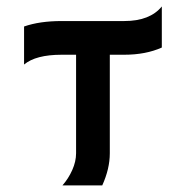

<svg xmlns="http://www.w3.org/2000/svg" viewBox="-20 -564 565 584"><path d="M167.5 -500H357.9Q436 -500 472.2 -544.4V-419.4Q423.3 -397.5 357.9 -397.5H314V-97.7Q314 -50.8 291 0H169.9Q188 -20.5 199.7 -46.6Q211.4 -72.8 211.4 -97.7V-397.5H167.5Q88.9 -397.5 53.2 -367.7V-483.4Q100.6 -500 167.5 -500Z"/></svg>

Font: Anka/Coder Condensed
Style: Bold
Weight: 700
Width: 4
Monospace: yes
Version: Version 001.100